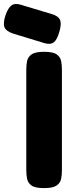

<svg xmlns="http://www.w3.org/2000/svg" viewBox="-57 -957 416 986"><path d="M169 9Q123 9 104.5 -4.5Q86 -18 82 -39.5Q78 -61 78 -83V-600Q78 -622 82 -643Q86 -664 105 -677.5Q124 -691 170 -691Q216 -691 234.5 -677.5Q253 -664 257 -643Q261 -622 261 -599V-82Q261 -60 257 -39Q253 -18 234 -4.5Q215 9 169 9ZM173 -735 9 -785Q-26 -797 -34 -817.5Q-42 -838 -29 -878Q-15 -918 3 -930Q21 -942 52 -932L208 -885Q243 -875 251.5 -854Q260 -833 247 -791Q235 -751 218.5 -739Q202 -727 173 -735Z"/></svg>

Font: Fredoka Expanded
Style: Bold
Weight: 700
Width: 7
Designer: Ben Nathan
Foundry: Milena B. Brandão, Ben Nathan
Version: Version 2.001